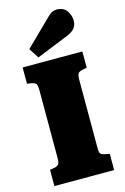

<svg xmlns="http://www.w3.org/2000/svg" viewBox="-143 -1033 711 1096"><g transform="rotate(-15 212.5 -485.0)"><path d="M36 0V-96L65 -101Q85 -106 90 -116.5Q95 -127 95 -152V-552Q95 -578 89 -587.5Q83 -597 61 -601L36 -605V-701H389V-605L360 -599Q343 -595 336.5 -586Q330 -577 330 -549V-149Q330 -122 335 -114Q340 -106 362 -101L389 -96V0ZM138 -733 100 -792 255 -944Q272 -961 284.5 -965.5Q297 -970 310 -970Q348 -970 367.5 -943.5Q387 -917 387 -883Q387 -860 373.5 -841Q360 -822 324 -808Z"/></g></svg>

Font: Literata Black
Style: Regular
Weight: 900
Designer: Latin by Veronika Burian and Jose Scaglione. Greek by Irene Vlachou. Cyrillic by Vera Evstafieva.
Foundry: TypeTogether
Version: Version 3.103;gftools[0.9.29]